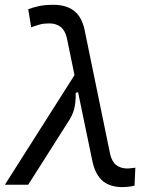

<svg xmlns="http://www.w3.org/2000/svg" viewBox="-29 -762 635 792"><path d="M475.6 9.8Q426.3 9.8 396 -14.6Q365.7 -39.1 353 -92.8L293 -381.8L283.2 -378.9Q284.2 -347.7 278.8 -320.6Q273.4 -293.5 257.3 -267.6L87.4 0H-8.8L278.3 -452.1L246.6 -606Q238.8 -638.2 220 -651.9Q201.2 -665.5 174.3 -665.5Q151.9 -665.5 135 -660.9Q118.2 -656.2 99.6 -649.4L87.4 -724.1Q107.4 -731.4 131.6 -736.8Q155.8 -742.2 191.4 -742.2Q242.7 -742.2 274.9 -718.5Q307.1 -694.8 319.3 -641.6L425.3 -126.5Q432.6 -94.7 450.9 -80.8Q469.2 -66.9 497.6 -66.9Q503.4 -66.9 529.3 -70.3L525.9 3.9Q500.5 9.8 475.6 9.8Z"/></svg>

Font: Cascadia Code NF SemiLight
Style: Italic
Weight: 350
Italic angle: -10°
Monospace: yes
Designer: Aaron Bell
Foundry: Saja Typeworks
Version: Version 2404.023; ttfautohint (v1.8.4)